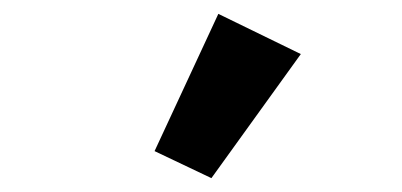

<svg xmlns="http://www.w3.org/2000/svg" viewBox="-20 -836 580 277"><path d="M414 -758 285 -579 203 -618 295 -816Z"/></svg>

Font: IBM Plex Sans Condensed
Style: Bold
Weight: 700
Width: 3
Designer: Mike Abbink, Paul van der Laan, Pieter van Rosmalen
Foundry: Bold Monday
Version: Version 3.201